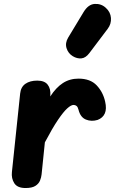

<svg xmlns="http://www.w3.org/2000/svg" viewBox="-20 -947 579 967"><path d="M108.5 0Q67.5 0 52 -24.2Q36.5 -48.5 40 -80.5L81.5 -476Q85 -509 108 -525Q131 -541 167.5 -541Q204.5 -541 220.2 -520.5Q236 -500 233.5 -467L233 -461Q262 -506 296.5 -528.5Q331 -551 375.5 -551Q435 -551 467 -517Q499 -483 509.5 -435.5Q518 -399 508 -376Q498 -353 471.5 -343Q440.5 -333.5 412.8 -344.8Q385 -356 375.5 -394Q372 -408 365.8 -413.2Q359.5 -418.5 350.5 -418.5Q338 -418.5 318.8 -401.2Q299.5 -384 271.8 -343Q244 -302 206 -230L189.5 -69Q188 -53.5 181.5 -37.5Q175 -21.5 158.2 -10.8Q141.5 0 108.5 0ZM346.5 -664Q323.5 -678 315.2 -704.2Q307 -730.5 323.5 -758L400.5 -885.5Q424.5 -925.5 457.2 -927.2Q490 -929 513 -907.5Q536.5 -886.5 538.8 -856.5Q541 -826.5 522.5 -802L430 -679.5Q411.5 -655 389.8 -653Q368 -651 346.5 -664Z"/></svg>

Font: Edu SA Hand Cursive
Style: Regular
Weight: 400
Designer: Tina and Corey Anderson, Eben Sorkin, Mirko Velimirovic
Foundry: Google for Education
Version: Version 2.000